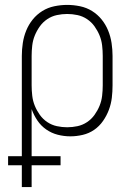

<svg xmlns="http://www.w3.org/2000/svg" viewBox="-20 -548 540 783"><path d="M69 215V126H13V89H69V-320Q69 -346 73 -372.5Q77 -399 87 -423.5Q97 -448 113.5 -468.5Q130 -489 152.5 -503Q175 -517 201.5 -522.5Q228 -528 254 -528Q280 -528 306.5 -522.5Q333 -517 355.5 -503Q378 -489 394.5 -468.5Q411 -448 421 -423.5Q431 -399 435 -372.5Q439 -346 439 -320V-200Q439 -174 436 -149Q433 -124 424 -100Q415 -76 400 -54.5Q385 -33 364 -18.5Q343 -4 317.5 2Q292 8 267 8Q241 8 215.5 1.5Q190 -5 168.5 -20Q147 -35 132.5 -56.5Q118 -78 109 -103V89H227V126H109V215ZM254 -29Q275 -29 296 -33.5Q317 -38 335 -50Q353 -62 365.5 -79.5Q378 -97 386 -116.5Q394 -136 396.5 -157.5Q399 -179 399 -200V-320Q399 -341 396.5 -362.5Q394 -384 386 -403.5Q378 -423 365.5 -440.5Q353 -458 335 -470Q317 -482 296 -486.5Q275 -491 254 -491Q233 -491 212 -486.5Q191 -482 173 -470Q155 -458 142.5 -440.5Q130 -423 122 -403.5Q114 -384 111.5 -362.5Q109 -341 109 -320V-200Q109 -179 111.5 -157.5Q114 -136 122 -116.5Q130 -97 142.5 -79.5Q155 -62 173 -50Q191 -38 212 -33.5Q233 -29 254 -29Z"/></svg>

Font: Iosevka Extralight
Style: Regular
Weight: 200
Monospace: yes
Designer: Belleve Invis
Foundry: Belleve Invis
Version: Version 32.0.1; ttfautohint (v1.8.4)